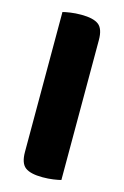

<svg xmlns="http://www.w3.org/2000/svg" viewBox="-106 -711 496 769"><g transform="rotate(15 142.0 -326.5)"><path d="M151 8Q101 8 79 -8.5Q57 -25 57 -72V-652Q68 -655 88.5 -658Q109 -661 133 -661Q183 -661 205 -644.5Q227 -628 227 -581V-1Q216 2 195.5 5Q175 8 151 8Z"/></g></svg>

Font: Baloo Tammudu 2 ExtraBold
Style: Regular
Weight: 800
Designer: Maithili Shingre, Omkar Shende and Ek Type
Foundry: Ek Type
Version: Version 1.640;hotconv 1.0.111;makeotfexe 2.5.65597; ttfautoh